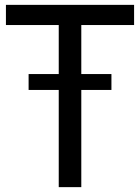

<svg xmlns="http://www.w3.org/2000/svg" viewBox="-20 -770 576 790"><path d="M4.4 -667V-750H531.7V-667H314.5V-465.3H438.5V-399.9H314.5V0H221.7V-399.9H97.7V-465.3H221.7V-667Z"/></svg>

Font: Spartan MB Med
Style: Regular
Weight: 500
Designer: Matt Bailey, Mirko Velimirovic
Foundry: Matt Bailey
Version: Version 1.005